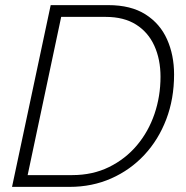

<svg xmlns="http://www.w3.org/2000/svg" viewBox="-20 -730 728 750"><path d="M178 -710H403Q491 -710 548 -674Q605 -638 632.5 -576.5Q660 -515 660 -439Q660 -344 629.5 -264Q599 -184 544 -125Q489 -66 414.5 -33Q340 0 252 0H27ZM262 -46Q342 -46 406 -77.5Q470 -109 515 -162.5Q560 -216 583.5 -285Q607 -354 607 -430Q607 -498 583 -551Q559 -604 511.5 -634Q464 -664 393 -664H219L88 -46Z"/></svg>

Font: Raleway Light
Style: Italic
Weight: 300
Italic angle: -12°
Designer: Matt McInerney, Pablo Impallari, Rodrigo Fuenzalida
Foundry: Matt McInerney, Pablo Impallari, Rodrigo Fuenzalida
Version: Version 4.026